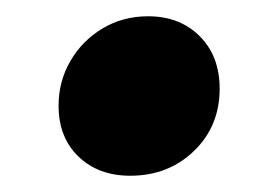

<svg xmlns="http://www.w3.org/2000/svg" viewBox="-20 -415 323 236"><path d="M52 -285Q52 -315 66.5 -340Q81 -365 106 -380Q131 -395 162 -395Q201 -395 225.5 -370.5Q250 -346 250 -306Q250 -260 218.5 -229.5Q187 -199 140 -199Q101 -199 76.5 -222.5Q52 -246 52 -285Z"/></svg>

Font: Wix Madefor Text ExtraBold
Style: Italic
Weight: 800
Italic angle: -12°
Designer: Dalton Maag Ltd
Foundry: Dalton Maag Ltd
Version: Version 3.100